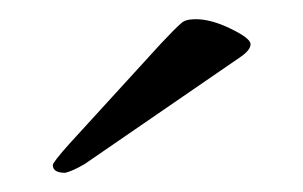

<svg xmlns="http://www.w3.org/2000/svg" viewBox="-20 -673 316 200"><path d="M48 -493Q35 -493 35 -501Q35 -504 53 -524L148 -628Q163 -644 169 -649Q173 -653 184 -653Q200 -653 220.5 -643Q241 -633 241 -627Q241 -621 231 -614L68 -502Q56 -495 48 -493Z"/></svg>

Font: UnnaRegular
Style: Regular
Weight: 400
Designer: Jorge de Buen Unna
Foundry: Omnibus-Type
Version: Version 2.008;hotconv 1.0.109;makeotfexe 2.5.65596